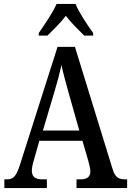

<svg xmlns="http://www.w3.org/2000/svg" viewBox="-20 -951 663 971"><path d="M176 -784V-771H220C249 -800 287 -836 313 -871C339 -836 378 -799 406 -771H451V-784C424 -822 380 -886 362 -931H266C247 -886 202 -822 176 -784ZM2 0H217V-44H192C156 -44 141 -60 141 -88C141 -105 147 -128 152 -144L179 -239H397L427 -136C432 -118 437 -97 437 -84C437 -58 421 -44 389 -44H367V0H623V-44H614C579 -44 562 -55 550 -94L359 -714H271L82 -121C62 -58 47 -44 16 -44H2ZM197 -291 255 -486C270 -536 282 -581 291 -622C299 -581 313 -534 328 -478L381 -291Z"/></svg>

Font: Noto Serif Hebrew Condensed Medium
Style: Regular
Weight: 500
Width: 3
Designer: Monotype Design Team
Foundry: Monotype Imaging Inc.
Version: Version 2.004